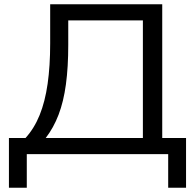

<svg xmlns="http://www.w3.org/2000/svg" viewBox="-20 -725 923 903"><path d="M22 158V-76H100Q141 -121 166.5 -184Q192 -247 204 -331Q216 -415 216 -521V-705H743V-76H855V158H771V0H106V158ZM195 -76H652V-629H301V-514Q301 -409 290 -328Q279 -247 255.5 -185.5Q232 -124 195 -76Z"/></svg>

Font: Nunito Sans 10pt SemiExpanded
Style: Regular
Weight: 400
Width: 6
Designer: Vernon Adams
Foundry: Vernon Adams
Version: Version 3.101;gftools[0.9.27]